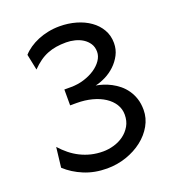

<svg xmlns="http://www.w3.org/2000/svg" viewBox="-134 -829 854 944"><g transform="rotate(-20 293.0 -356.5)"><path d="M266.1 12.2Q200.7 12.2 146.5 -10.3Q92.3 -32.7 53.7 -68.8L65.9 -173.3Q85.9 -150.9 108.9 -132.3Q131.8 -113.8 158.2 -100.6Q184.6 -87.4 213.9 -80.3Q243.2 -73.2 276.4 -73.2Q304.2 -73.2 333 -81.5Q361.8 -89.8 384.8 -106.7Q407.7 -123.5 422.4 -148.7Q437 -173.8 437 -207.5Q437 -237.3 421.6 -262Q406.2 -286.6 378.9 -304.4Q351.6 -322.3 314.5 -332Q277.3 -341.8 234.4 -341.8H200.2V-424.8H234.4Q271 -424.8 303.7 -435.1Q336.4 -445.3 361.1 -461.9Q385.7 -478.5 400.4 -500Q415 -521.5 415 -544.4Q415 -569.3 403.3 -587.2Q391.6 -605 373.3 -616.7Q355 -628.4 332 -634Q309.1 -639.6 287.1 -639.6Q258.8 -639.6 234.6 -635.7Q210.4 -631.8 188.5 -623Q166.5 -614.3 146 -599.6Q125.5 -585 105 -564L87.9 -647Q102.5 -663.6 123.5 -678Q144.5 -692.4 169.7 -702.9Q194.8 -713.4 223.6 -719.2Q252.4 -725.1 283.2 -725.1Q328.6 -725.1 369.4 -713.4Q410.2 -701.7 440.9 -679.9Q471.7 -658.2 489.7 -627Q507.8 -595.7 507.8 -556.6Q507.8 -522.9 493.2 -494.9Q478.5 -466.8 455.8 -445.3Q433.1 -423.8 405.3 -409.9Q377.4 -396 351.6 -390.6Q369.1 -387.7 389.2 -381.3Q409.2 -375 429.2 -364.5Q449.2 -354 467.8 -338.9Q486.3 -323.7 500.7 -303.2Q515.1 -282.7 523.7 -256.6Q532.2 -230.5 532.2 -197.8Q532.2 -154.8 510.5 -116.5Q488.8 -78.1 452.1 -49.6Q415.5 -21 367.2 -4.4Q318.8 12.2 266.1 12.2Z"/></g></svg>

Font: Andika DR AuSIL
Style: Regular
Weight: 400
Designer: Annie Olsen & Victor Gaultney
Foundry: SIL International
Version: Version 0.003